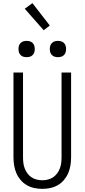

<svg xmlns="http://www.w3.org/2000/svg" viewBox="-20 -1198 540 1226"><path d="M250 8Q224 8 198.5 2.5Q173 -3 150.5 -16Q128 -29 111 -49.5Q94 -70 84 -93.5Q74 -117 70 -143Q66 -169 66 -195V-735H127V-195Q127 -177 129 -159Q131 -141 137.5 -123.5Q144 -106 155 -91Q166 -76 181 -66Q196 -56 214 -51.5Q232 -47 250 -47Q268 -47 286 -51.5Q304 -56 319 -66Q334 -76 345 -91Q356 -106 362.5 -123.5Q369 -141 371 -159Q373 -177 373 -195V-735H434V-195Q434 -169 430 -143Q426 -117 416 -93.5Q406 -70 389 -49.5Q372 -29 349.5 -16Q327 -3 301.5 2.5Q276 8 250 8ZM350 -833Q339 -833 329 -836Q319 -839 311.5 -846.5Q304 -854 301 -864Q298 -874 298 -885Q298 -896 301 -906Q304 -916 311.5 -923.5Q319 -931 329 -934Q339 -937 350 -937Q361 -937 371 -934Q381 -931 388.5 -923.5Q396 -916 399 -906Q402 -896 402 -885Q402 -874 399 -864Q396 -854 388.5 -846.5Q381 -839 371 -836Q361 -833 350 -833ZM150 -833Q139 -833 129 -836Q119 -839 111.5 -846.5Q104 -854 101 -864Q98 -874 98 -885Q98 -896 101 -906Q104 -916 111.5 -923.5Q119 -931 129 -934Q139 -937 150 -937Q161 -937 171 -934Q181 -931 188.5 -923.5Q196 -916 199 -906Q202 -896 202 -885Q202 -874 199 -864Q196 -854 188.5 -846.5Q181 -839 171 -836Q161 -833 150 -833ZM259 -1005 138 -1142 187 -1178 298 -1035Z"/></svg>

Font: Iosevka Term Curly Light
Style: Regular
Weight: 300
Designer: Belleve Invis
Foundry: Belleve Invis
Version: Version 32.3.0